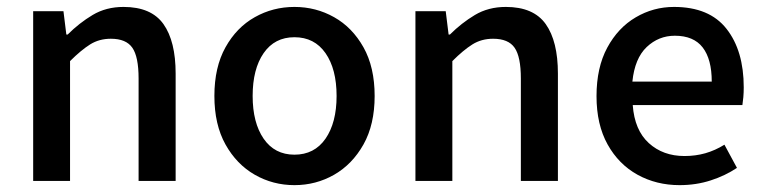

<svg xmlns="http://www.w3.org/2000/svg" viewBox="-20 -522 2204 554"><path d="M75.7 0V-489.7H163.1L171.4 -422.4H175.3Q208.5 -455.6 247.3 -478.8Q286.1 -502 336.4 -502Q416.5 -502 451.7 -452.4Q486.8 -402.8 486.8 -309.6V0H379.9V-295.4Q379.9 -358.4 361.8 -384.3Q343.8 -410.2 299.8 -410.2Q266.1 -410.2 240 -393.8Q213.9 -377.4 182.1 -345.7V0Z M829.6 12.2Q767.6 12.2 715.1 -17.8Q662.6 -47.9 630.6 -105.2Q598.6 -162.6 598.6 -245.1Q598.6 -328.1 630.6 -385.5Q662.6 -442.9 715.1 -472.4Q767.6 -502 829.6 -502Q891.6 -502 944.1 -472.4Q996.6 -442.9 1028.8 -385.5Q1061 -328.1 1061 -245.1Q1061 -162.6 1028.8 -105.2Q996.6 -47.9 944.1 -17.8Q891.6 12.2 829.6 12.2ZM829.6 -75.7Q887.2 -75.7 919.2 -121.8Q951.2 -168 951.2 -245.1Q951.2 -322.8 919.2 -368.7Q887.2 -414.6 829.6 -414.6Q772.5 -414.6 740.7 -368.7Q709 -322.8 709 -245.1Q709 -168 740.7 -121.8Q772.5 -75.7 829.6 -75.7Z M1178.7 0V-489.7H1266.1L1274.4 -422.4H1278.3Q1311.5 -455.6 1350.3 -478.8Q1389.2 -502 1439.5 -502Q1519.5 -502 1554.7 -452.4Q1589.8 -402.8 1589.8 -309.6V0H1482.9V-295.4Q1482.9 -358.4 1464.8 -384.3Q1446.8 -410.2 1402.8 -410.2Q1369.1 -410.2 1343 -393.8Q1316.9 -377.4 1285.2 -345.7V0Z M1940.9 12.2Q1874 12.2 1819.6 -17.8Q1765.1 -47.9 1733.2 -105.2Q1701.2 -162.6 1701.2 -244.6Q1701.2 -327.1 1732.2 -384.5Q1763.2 -441.9 1814.2 -471.9Q1865.2 -502 1924.8 -502Q2026.9 -502 2076.4 -438.7Q2126 -375.5 2126 -270Q2126 -254.9 2124.8 -241.2Q2123.5 -227.5 2122.1 -218.8H1805.7Q1811 -146.5 1852.1 -109.1Q1893.1 -71.8 1955.1 -71.8Q1986.8 -71.8 2015.1 -79.8Q2043.5 -87.9 2070.3 -104.5L2106.4 -37.6Q2072.8 -15.1 2030.8 -1.5Q1988.8 12.2 1940.9 12.2ZM1804.7 -286.6H2033.7Q2033.7 -351.1 2007.6 -385Q1981.4 -418.9 1927.2 -418.9Q1880.4 -418.9 1845.9 -386.2Q1811.5 -353.5 1804.7 -286.6Z"/></svg>

Font: Varta Light
Style: Bold
Weight: 700
Version: Version 1.004